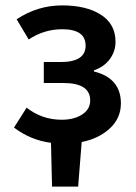

<svg xmlns="http://www.w3.org/2000/svg" viewBox="-20 -523 506 715"><path d="M210 -77.1Q255.9 -77.1 286.1 -96.7Q315.9 -116.2 315.9 -148.9Q315.9 -213.9 215.8 -213.9H143.1V-292H206.1Q298.8 -292 298.8 -353Q298.8 -414.1 211.9 -414.1Q144 -414.1 86.9 -376L42 -451.2Q120.1 -502.9 210.9 -502.9Q301.8 -502.9 355.5 -468.3Q410.2 -433.6 410.2 -367.2Q410.2 -332 389.2 -303.2Q368.2 -274.4 330.1 -261.2V-256.8Q430.2 -231.9 430.2 -138.2Q430.2 -83 389.2 -44.9Q348.1 -6.8 284.2 5.9L271 171.9H173.8L169.9 8.8Q93.8 -1 32.2 -47.9L79.1 -122.1Q136.2 -77.1 210 -77.1Z"/></svg>

Font: SourceSansPro-Semibold
Style: Regular
Weight: 600
Designer: Paul D. Hunt
Foundry: Adobe Systems Incorporated
Version: Version 2.020;PS 2.0;hotconv 1.0.86;makeotf.lib2.5.63406